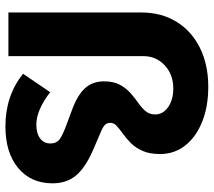

<svg xmlns="http://www.w3.org/2000/svg" viewBox="-60 -717 788 708"><g transform="rotate(90 334.0 -363.0)"><path d="M446 11Q333 11 252 -54L320 -154Q386 -103 440 -103Q472 -103 490.5 -117Q509 -131 509 -155Q509 -175 497 -186Q485 -197 451 -210L379 -237Q327 -257 303.5 -284.5Q280 -312 280 -352Q280 -388 292.5 -411Q305 -434 323 -450Q341 -466 359 -478.5Q377 -491 389.5 -505.5Q402 -520 402 -541Q402 -570 375 -589Q348 -608 306 -608Q255 -608 221 -576.5Q187 -545 187 -498V0H26V-489Q26 -564 60 -619.5Q94 -675 156 -706Q218 -737 300 -737Q373 -737 429 -714.5Q485 -692 516.5 -652Q548 -612 548 -559Q548 -521 536.5 -495Q525 -469 508 -452Q491 -435 473.5 -422.5Q456 -410 444.5 -399.5Q433 -389 433 -376Q433 -364 440 -356.5Q447 -349 466 -341L529 -314Q597 -285 626.5 -250Q656 -215 656 -163Q656 -83 599.5 -36Q543 11 446 11Z"/></g></svg>

Font: Red Hat Text VF
Style: Regular
Weight: 400
Designer: Pentagram, MCKL
Foundry: Pentagram, MCKL
Version: Version 1.023